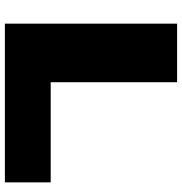

<svg xmlns="http://www.w3.org/2000/svg" viewBox="-0 -728 728 767"><g transform="rotate(90 363.5 -344.0)"><path d="M74 0V-688H308V-183H708V0Z"/></g></svg>

Font: Archivo SemiExpanded Black
Style: Regular
Weight: 900
Width: 6
Designer: Hector Gatti
Foundry: Omnibus-Type
Version: Version 2.001